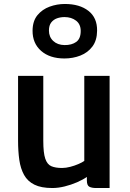

<svg xmlns="http://www.w3.org/2000/svg" viewBox="-20 -939 656 967"><path d="M243.5 8Q187.5 8 153.2 -9Q119 -26 101.2 -58Q83.5 -90 77.2 -133.8Q71 -177.5 71 -230.5V-557H198V-230.5Q198 -169 208 -139.8Q218 -110.5 238.8 -101.8Q259.5 -93 292.5 -93Q312 -93 334 -98.8Q356 -104.5 375 -112.8Q394 -121 404.5 -128.5V-557H532V8H464.5Q442.5 8 430 1.5Q417.5 -5 417.5 -30.5V-69L420 -49.5Q398 -34 368 -21Q338 -8 305.5 0Q273 8 243.5 8ZM304.5 -644.5Q230.5 -644.5 187 -682.8Q143.5 -721 144 -785Q144.5 -833.5 168.8 -862.8Q193 -892 230 -905.5Q267 -919 306.5 -919Q381 -919 425.5 -884.2Q470 -849.5 469 -784Q468.5 -735.5 445.5 -704.8Q422.5 -674 385 -659.2Q347.5 -644.5 304.5 -644.5ZM305 -712Q341 -711.5 363.8 -727.8Q386.5 -744 386.5 -783Q386.5 -817 363 -835Q339.5 -853 305 -853Q285 -853 267.2 -846.8Q249.5 -840.5 238 -825.8Q226.5 -811 226.5 -785Q226.5 -753 248 -732.8Q269.5 -712.5 305 -712Z"/></svg>

Font: Merriweather Sans Medium
Style: Regular
Weight: 500
Designer: Eben Sorkin
Foundry: Eben Sorkin
Version: Version 2.001